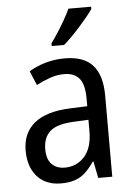

<svg xmlns="http://www.w3.org/2000/svg" viewBox="-55 -807 595 859"><g transform="rotate(-5 243.0 -378.0)"><path d="M249 -546Q334 -546 374.5 -501Q415 -456 415 -364V0H352L337 -75H334Q315 -47 294.5 -27.5Q274 -8 247 1Q220 10 183 10Q140 10 107.5 -9Q75 -28 57 -64Q39 -100 39 -149Q39 -229 93 -273Q147 -317 255 -321L331 -324V-357Q331 -422 308 -449Q285 -476 241 -476Q208 -476 176.5 -465Q145 -454 115 -438L88 -502Q121 -522 162 -534Q203 -546 249 -546ZM268 -260Q190 -257 158.5 -229Q127 -201 127 -149Q127 -103 149 -81Q171 -59 207 -59Q261 -59 296 -98Q331 -137 331 -213V-263ZM387 -756Q378 -742 361.5 -722Q345 -702 326 -680.5Q307 -659 287.5 -639.5Q268 -620 252 -606H196V-618Q212 -640 228.5 -665.5Q245 -691 260 -717.5Q275 -744 285 -766H387Z"/></g></svg>

Font: Noto Sans Display SemiCondensed
Style: Regular
Weight: 400
Width: 4
Version: Version 2.003